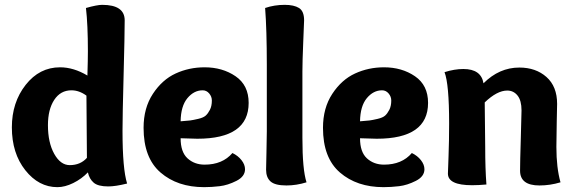

<svg xmlns="http://www.w3.org/2000/svg" viewBox="-20 -763 2374 793"><path d="M29 -237Q29 -340 86 -412.5Q143 -485 228 -485Q284 -485 341 -451Q343 -515 343 -552Q343 -661 335 -730Q381 -743 402 -743Q495 -743 495 -679Q495 -620 490.5 -452Q486 -284 486 -223Q486 -65 505 -5Q457 7 427 7Q385 7 367 -8.5Q349 -24 343 -51Q317 -24 282.5 -7Q248 10 217 10Q140 10 84.5 -60Q29 -130 29 -237ZM337 -368Q307 -390 275 -390Q230 -390 204 -350.5Q178 -311 178 -246Q178 -174 204 -127.5Q230 -81 268 -81Q312 -81 339 -111Q337 -317 337 -368Z M825 -485Q899 -485 953 -448Q1007 -411 1007 -338Q1007 -190 795 -190Q776 -190 726 -192Q726 -135 754.5 -109Q783 -83 825 -83Q899 -83 940 -131Q963 -120 977.5 -101.5Q992 -83 992 -64Q992 -34 956.5 -16Q921 2 887.5 6Q854 10 823 10Q713 10 643 -50.5Q573 -111 573 -235Q573 -317 611.5 -375.5Q650 -434 705.5 -459.5Q761 -485 825 -485ZM817 -390Q781 -390 754 -357.5Q727 -325 726 -262Q754 -264 765.5 -265.5Q777 -267 798.5 -272Q820 -277 829.5 -285.5Q839 -294 847 -309.5Q855 -325 855 -348Q855 -364 844 -377Q833 -390 817 -390Z M1156 -743Q1194 -743 1215 -730Q1236 -717 1236 -679Q1236 -673 1232.5 -591Q1229 -509 1229 -468V-194Q1229 -62 1246 -10Q1204 3 1163 3Q1116 3 1097.5 -13.5Q1079 -30 1079 -62Q1079 -78 1080.5 -132Q1082 -186 1082 -220V-496Q1082 -639 1075 -730Q1113 -743 1156 -743Z M1566 -485Q1640 -485 1694 -448Q1748 -411 1748 -338Q1748 -190 1536 -190Q1517 -190 1467 -192Q1467 -135 1495.5 -109Q1524 -83 1566 -83Q1640 -83 1681 -131Q1704 -120 1718.5 -101.5Q1733 -83 1733 -64Q1733 -34 1697.5 -16Q1662 2 1628.5 6Q1595 10 1564 10Q1454 10 1384 -50.5Q1314 -111 1314 -235Q1314 -317 1352.5 -375.5Q1391 -434 1446.5 -459.5Q1502 -485 1566 -485ZM1558 -390Q1522 -390 1495 -357.5Q1468 -325 1467 -262Q1495 -264 1506.5 -265.5Q1518 -267 1539.5 -272Q1561 -277 1570.5 -285.5Q1580 -294 1588 -309.5Q1596 -325 1596 -348Q1596 -364 1585 -377Q1574 -390 1558 -390Z M1816 -465Q1857 -478 1894 -478Q1967 -478 1977 -419Q2042 -484 2125 -484Q2193 -484 2237 -445Q2281 -406 2281 -334Q2281 -332 2279.5 -262Q2278 -192 2278 -156Q2278 -70 2295 -10Q2252 3 2208 3Q2128 3 2128 -58Q2128 -94 2131 -190.5Q2134 -287 2134 -307Q2134 -348 2117.5 -368.5Q2101 -389 2075 -389Q2033 -389 1982 -340Q1984 -212 1984 -155Q1984 -67 1989 -1Q1956 2 1930 2Q1830 2 1830 -46Q1830 -50 1832.5 -116Q1835 -182 1835 -253Q1835 -416 1816 -465Z"/></svg>

Font: Overlock
Style: Black
Weight: 900
Designer: Dario Muhafara
Foundry: Dario Manuel Muhafara
Version: Version 1.001